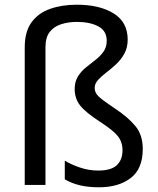

<svg xmlns="http://www.w3.org/2000/svg" viewBox="-20 -785 671 815"><path d="M522 -617Q522 -583 508 -557.5Q494 -532 473 -512.5Q452 -493 431 -477Q410 -461 396 -445.5Q382 -430 382 -412Q382 -399 388.5 -388Q395 -377 414 -362.5Q433 -348 470 -323Q524 -287 555 -249.5Q586 -212 586 -153Q586 -68 534.5 -29Q483 10 400 10Q353 10 317 1Q281 -8 255 -24V-103Q281 -87 319 -74Q357 -61 397 -61Q452 -61 476 -84Q500 -107 500 -147Q500 -183 479.5 -208Q459 -233 406 -267Q343 -308 320 -337.5Q297 -367 297 -407Q297 -438 310.5 -460Q324 -482 344.5 -498.5Q365 -515 385.5 -531Q406 -547 419.5 -566Q433 -585 433 -612Q433 -654 397.5 -673Q362 -692 306 -692Q271 -692 240.5 -682.5Q210 -673 191.5 -650Q173 -627 173 -584V0H85V-584Q85 -651 114 -690.5Q143 -730 193 -747.5Q243 -765 306 -765Q403 -765 462.5 -728Q522 -691 522 -617Z"/></svg>

Font: Noto Sans Limbu
Style: Regular
Weight: 400
Designer: Monotype Design Team
Foundry: Monotype Imaging Inc.
Version: Version 2.004; ttfautohint (v1.8.4.7-5d5b)